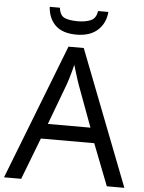

<svg xmlns="http://www.w3.org/2000/svg" viewBox="-60 -966 760 1014"><g transform="rotate(5 319.5 -459.0)"><path d="M545 0 459 -221H176L91 0H0L279 -717H360L638 0ZM352 -517Q349 -525 342 -546Q335 -567 328.5 -589.5Q322 -612 318 -624Q313 -604 307.5 -583.5Q302 -563 296.5 -546Q291 -529 287 -517L206 -301H432ZM473 -918Q468 -858 427.5 -821Q387 -784 315 -784Q241 -784 203.5 -820.5Q166 -857 162 -918H216Q221 -877 246 -866Q271 -855 317 -855Q356 -855 384.5 -867Q413 -879 418 -918Z"/></g></svg>

Font: Noto Sans Cherokee
Style: Regular
Weight: 400
Designer: Monotype Design Team
Foundry: Monotype Imaging Inc.
Version: Version 2.001